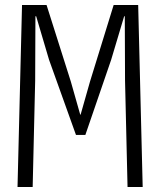

<svg xmlns="http://www.w3.org/2000/svg" viewBox="-20 -747 640 767"><path d="M50 0 68 -727H166L263 -421L300.5 -289H302L339.5 -421L434 -727H532L550 0H489.5L479.5 -424.5L478.5 -682H476L424 -508L321 -208H283.5L176 -508L124.5 -682H121.5L120.5 -424.5L110.5 0Z"/></svg>

Font: Spline Sans Mono Light
Style: Regular
Weight: 300
Monospace: yes
Version: Version 1.004